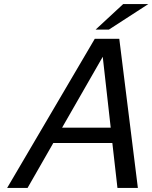

<svg xmlns="http://www.w3.org/2000/svg" viewBox="-20 -920 746 940"><path d="M583 -900H706L513 -775H448ZM15 0 444 -730H474H534H564L655 0H555L530 -220H241L115 0ZM483 -642 284 -295H522Z"/></svg>

Font: Miedinger
Style: Italic
Weight: 400
Italic angle: -13°
Version: Version 001.000